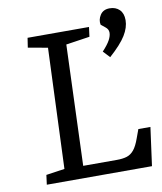

<svg xmlns="http://www.w3.org/2000/svg" viewBox="-86 -839 766 908"><g transform="rotate(-10 297.5 -385.0)"><path d="M71 -46 160 -59 183 -637 89 -654 96 -700H391L385 -654L271 -637L250 -58H412Q440 -58 459.5 -64Q479 -70 494 -88Q509 -106 522 -143L537 -184H595L570 0H65ZM465 -542 435 -574Q461 -602 471.5 -621.5Q482 -641 482 -657Q482 -673 468 -684L447 -701Q442 -725 456.5 -747.5Q471 -770 502 -770Q531 -770 549 -752.5Q567 -735 567 -702Q567 -667 544 -629.5Q521 -592 465 -542Z"/></g></svg>

Font: Literata 7pt
Style: Italic
Weight: 400
Italic angle: -2°
Designer: Latin by Veronika Burian and Jose Scaglione. Greek by Irene Vlachou. Cyrillic by Vera Evstafieva
Foundry: TypeTogether
Version: Version 3.002